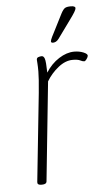

<svg xmlns="http://www.w3.org/2000/svg" viewBox="-52 -749 426 786"><g transform="rotate(-5 160.5 -356.5)"><path d="M85 2Q69 2 70 -10L108 -373Q111 -402 112.5 -425.5Q114 -449 114 -461Q114 -482 113 -494Q112 -506 112 -509Q112 -517 119 -519.5Q126 -522 133 -522Q141 -522 145 -510.5Q149 -499 150 -453Q172 -488 204 -508.5Q236 -529 267 -529Q288 -529 305 -522Q322 -515 321 -507Q320 -501 314.5 -493.5Q309 -486 305 -486Q298 -486 288.5 -491Q279 -496 258 -496Q228 -496 198.5 -472.5Q169 -449 150 -417L108 -10Q107 2 89 2ZM184 -573Q176 -573 176 -579Q176 -584 182.5 -597.5Q189 -611 193 -618L229 -689Q238 -706 245.5 -710.5Q253 -715 269 -715Q288 -715 288 -706Q288 -701 281.5 -690Q275 -679 258 -656L208 -587Q202 -579 196 -576Q190 -573 184 -573Z"/></g></svg>

Font: Asap Condensed Condensed Thin
Style: Italic
Weight: 100
Width: 3
Italic angle: -6°
Designer: Pablo Cosgaya
Foundry: Omnibus-Type
Version: Version 3.001; ttfautohint (v1.8.4.7-5d5b)